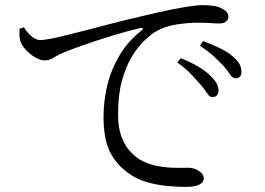

<svg xmlns="http://www.w3.org/2000/svg" viewBox="-20 -727 1040 753"><path d="M813 -346Q802 -346 792.5 -361Q783 -376 767 -395Q751 -413 729.5 -436Q708 -459 675 -482L689 -499Q726 -484 755.5 -467Q785 -450 803 -432Q821 -415 829 -401Q837 -387 837 -372Q837 -360 830.5 -353Q824 -346 813 -346ZM707 6Q678 6 638 2.5Q598 -1 556.5 -12.5Q515 -24 481 -50Q434 -84 410 -134Q386 -184 386 -269Q386 -328 400 -389Q414 -450 447 -507Q480 -564 536 -608Q541 -613 540 -616Q539 -619 530 -617Q475 -604 413.5 -585Q352 -566 299.5 -547.5Q247 -529 216 -515Q202 -508 187 -499Q172 -490 155 -490Q142 -490 126.5 -497.5Q111 -505 97 -516.5Q83 -528 73 -541.5Q63 -555 59 -568Q56 -580 56.5 -591.5Q57 -603 56 -614L74 -620Q85 -601 102.5 -585.5Q120 -570 138 -570Q157 -570 200 -579.5Q243 -589 300 -604Q357 -619 421.5 -635.5Q486 -652 547 -666Q605 -680 650 -689Q695 -698 726.5 -702.5Q758 -707 774 -707Q794 -707 813.5 -704.5Q833 -702 845 -696Q862 -688 869 -680Q876 -672 876 -661Q876 -651 867 -643Q858 -635 842 -635Q827 -635 805.5 -636.5Q784 -638 755 -638Q719 -638 672 -631Q625 -624 587 -601Q571 -591 546 -567.5Q521 -544 497.5 -505.5Q474 -467 458.5 -411.5Q443 -356 443 -281Q443 -227 456 -192Q469 -157 488 -136Q507 -115 527 -102Q560 -83 597 -76Q634 -69 668 -69Q702 -69 721 -69Q733 -69 746.5 -63.5Q760 -58 769.5 -49Q779 -40 779 -27Q779 -16 770 -8.5Q761 -1 745.5 2.5Q730 6 707 6ZM904 -420Q892 -420 882.5 -434.5Q873 -449 857 -468Q839 -487 818.5 -506Q798 -525 764 -548L777 -566Q814 -552 843.5 -537.5Q873 -523 890 -508Q910 -492 918.5 -477Q927 -462 927 -446Q927 -433 921 -426.5Q915 -420 904 -420Z"/></svg>

Font: Noto Serif JP
Style: Regular
Weight: 400
Designer: Ryoko NISHIZUKA  (kana & ideographs); Frank Grießhammer (Latin, Greek & Cyrillic); Wenlong ZHANG  (bopomofo); Sandoll Co
Foundry: Adobe
Version: Version 2.003-H1;hotconv 1.1.1;makeotfexe 2.6.0